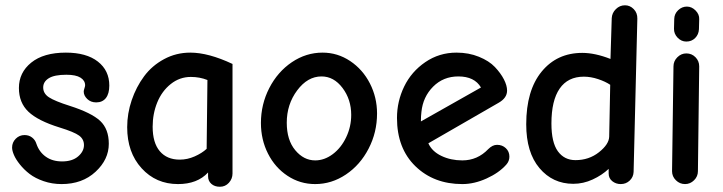

<svg xmlns="http://www.w3.org/2000/svg" viewBox="-20 -693 2745 729"><path d="M213.9 5.9Q177.7 5.9 145.8 -5.1Q113.8 -16.1 92.5 -32.5Q71.3 -48.8 55.7 -68.4Q40 -87.9 33 -104.5Q25.9 -121.1 25.9 -132.8Q25.9 -152.3 39.8 -166.3Q53.7 -180.2 73.2 -180.2Q89.8 -180.2 101.8 -170.9Q113.8 -161.6 118.2 -147Q128.9 -115.7 154.1 -97.9Q179.2 -80.1 215.8 -80.1Q254.4 -80.1 276.6 -99.1Q298.8 -118.2 298.8 -142.1Q298.8 -164.6 280.3 -178.2Q261.7 -191.9 206.1 -209Q124 -234.4 87.9 -268.8Q51.8 -303.2 51.8 -358.9Q51.8 -417.5 98.6 -455.3Q145.5 -493.2 230 -493.2Q308.1 -493.2 351.6 -459.2Q395 -425.3 395 -368.2Q395 -337.4 382.1 -320.8Q369.1 -304.2 345.2 -304.2Q324.7 -304.2 311.3 -317.1Q297.9 -330.1 297.9 -345.2Q297.9 -349.6 300.5 -357.4Q303.2 -365.2 303.2 -369.1Q303.2 -387.2 285.6 -398.2Q268.1 -409.2 231.9 -409.2Q186.5 -409.2 165.3 -396Q144 -382.8 144 -360.8Q144 -337.9 166 -323.5Q188 -309.1 245.1 -291Q327.6 -264.6 360.4 -233.9Q393.1 -203.1 393.1 -147Q393.1 -87.4 342.8 -40.8Q292.5 5.9 213.9 5.9Z M814.9 16.1Q794.9 16.1 782.5 5.1Q770 -5.9 770 -23.9V-38.1Q729.5 5.9 655.8 5.9Q572.3 5.9 517.6 -54.2Q462.9 -114.3 462.9 -210Q462.9 -262.2 480 -312.5Q497.1 -362.8 527.1 -403.3Q557.1 -443.8 603 -468.5Q648.9 -493.2 702.6 -493.2Q771.5 -493.2 862.8 -450.2V-34.2Q862.8 -14.2 849.1 1Q835.4 16.1 814.9 16.1ZM662.6 -86.9Q691.4 -86.9 719 -99.1Q746.6 -111.3 764.6 -127.9L767.6 -389.2Q738.3 -400.9 704.6 -400.9Q662.1 -400.9 628.4 -374Q594.7 -347.2 577.1 -304.2Q559.6 -261.2 559.6 -211.9Q559.6 -150.9 586.7 -118.9Q613.8 -86.9 662.6 -86.9Z M1176.8 5.9Q1119.1 5.9 1071.8 -25.4Q1024.4 -56.6 997.6 -109.6Q970.7 -162.6 970.7 -226.1Q970.7 -296.9 1002.4 -358.6Q1034.2 -420.4 1088.1 -456.8Q1142.1 -493.2 1204.6 -493.2Q1261.7 -493.2 1309.6 -461.2Q1357.4 -429.2 1384.5 -376.2Q1411.6 -323.2 1411.6 -262.2Q1411.6 -190.4 1379.6 -128.7Q1347.7 -66.9 1293.5 -30.5Q1239.3 5.9 1176.8 5.9ZM1176.8 -84Q1211.9 -84 1243.7 -107.9Q1275.4 -131.8 1294.4 -171.9Q1313.5 -211.9 1313.5 -256.8Q1313.5 -315.4 1280.5 -359.1Q1247.6 -402.8 1200.7 -402.8Q1147.9 -402.8 1108.4 -349.9Q1068.8 -296.9 1068.8 -227.1Q1068.8 -161.1 1101.1 -122.6Q1133.3 -84 1176.8 -84Z M1735.4 5.9Q1627 5.9 1557.1 -62Q1487.3 -129.9 1487.3 -245.1Q1487.3 -308.1 1514.6 -364.5Q1542 -420.9 1594.7 -457Q1647.5 -493.2 1713.4 -493.2Q1759.8 -493.2 1798.3 -477.5Q1836.9 -461.9 1859.1 -438.5Q1881.3 -415 1893.3 -391.6Q1905.3 -368.2 1905.3 -349.1Q1905.3 -321.3 1874 -303.2L1606.4 -148.9Q1620.1 -118.2 1655.8 -101.1Q1691.4 -84 1735.4 -84Q1793 -84 1834 -127Q1850.1 -143.1 1867.2 -143.1Q1887.2 -143.1 1900.6 -130.4Q1914.1 -117.7 1914.1 -98.1Q1914.1 -81.1 1902.3 -67.9Q1874.5 -36.6 1827.6 -15.4Q1780.8 5.9 1735.4 5.9ZM1578.1 -231.9 1806.2 -360.8Q1781.7 -402.8 1720.2 -402.8Q1663.1 -402.8 1624.5 -364Q1585.9 -325.2 1580.1 -268.1Q1578.1 -252.9 1578.1 -231.9Z M2156.7 4.9Q2078.6 4.9 2028.3 -54.7Q1978 -114.3 1978 -221.2Q1978 -349.6 2036.4 -420.9Q2094.7 -492.2 2190.9 -492.2Q2239.3 -492.2 2297.9 -469.2L2302.7 -624Q2303.7 -644 2318.4 -658.4Q2333 -672.9 2353 -672.9Q2372.1 -672.9 2386.2 -658.4Q2400.4 -644 2399.9 -622.1L2385.7 -40Q2384.8 -20.5 2370.8 -7.3Q2356.9 5.9 2336.9 5.9Q2318.4 5.9 2304.7 -5.1Q2291 -16.1 2291 -34.2V-51.8Q2265.6 -27.8 2230.2 -11.5Q2194.8 4.9 2156.7 4.9ZM2165 -85Q2216.3 -85 2254.2 -115Q2292 -145 2293 -173.8L2296.9 -371.1Q2278.8 -383.3 2251 -392.6Q2223.1 -401.9 2196.8 -401.9Q2136.2 -401.9 2105 -356.7Q2073.7 -311.5 2073.7 -224.1Q2073.7 -152.3 2098.1 -118.7Q2122.6 -85 2165 -85Z M2585.9 -535.2Q2566.9 -535.2 2552.7 -550Q2538.6 -564.9 2539.1 -584L2540 -621.1Q2540.5 -640.6 2554.9 -654.3Q2569.3 -668 2587.9 -668Q2606.4 -668 2621.1 -653.1Q2635.7 -638.2 2634.8 -620.1L2633.8 -582Q2632.8 -562 2619.4 -548.6Q2606 -535.2 2585.9 -535.2ZM2581.1 5.9Q2561 5.9 2546.4 -8.5Q2531.7 -22.9 2531.7 -43L2537.1 -440.9Q2537.1 -460.9 2551.8 -475.6Q2566.4 -490.2 2585.9 -490.2Q2606.4 -490.2 2620.6 -475.8Q2634.8 -461.4 2634.8 -440.9L2629.9 -43Q2629.9 -22.9 2615.2 -8.5Q2600.6 5.9 2581.1 5.9Z"/></svg>

Font: Comic Neue
Style: Bold
Weight: 700
Designer: Craig Rozynski
Foundry: Craig Rozynski
Version: Version 2.003;hotconv 1.0.109;makeotfexe 2.5.65596